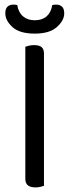

<svg xmlns="http://www.w3.org/2000/svg" viewBox="-20 -809 302 834"><path d="M90 -363H171V-2Q166 0 156 2.5Q146 5 134 5Q112 5 101 -4Q90 -13 90 -32ZM171 -296H90V-606Q95 -608 105.5 -610.5Q116 -613 128 -613Q150 -613 160.5 -604.5Q171 -596 171 -576ZM131 -721Q163 -721 182.5 -738Q202 -755 207 -787Q211 -788 215 -788.5Q219 -789 224 -789Q240 -789 249.5 -780Q259 -771 259 -751Q259 -720 227 -691.5Q195 -663 131 -663Q65 -663 34 -691.5Q3 -720 3 -751Q3 -771 12.5 -780Q22 -789 38 -789Q43 -789 47.5 -788.5Q52 -788 55 -787Q60 -755 80 -738Q100 -721 131 -721Z"/></svg>

Font: Baloo Bhaijaan 2
Style: Regular
Weight: 400
Designer: Sanskriti Dholi, Noopur Datye and Ek Type
Foundry: Ek Type
Version: Version 1.701